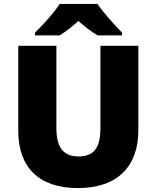

<svg xmlns="http://www.w3.org/2000/svg" viewBox="-20 -947 797 977"><path d="M476 -927H284C254 -881 196 -817 158 -781V-767H284C319 -789 344 -810 379 -840C414 -810 442 -787 477 -767H601V-781C567 -815 507 -881 476 -927ZM684 -284V-714H491V-296C491 -194 458 -151 379 -151C305 -151 267 -194 267 -295V-714H73V-280C73 -95 179 10 376 10C582 10 684 -104 684 -284Z"/></svg>

Font: Noto Sans Lao Looped Black
Style: Regular
Weight: 900
Designer: Mark Frömberg, Ben Mitchell
Foundry: The Fontpad Ltd
Version: Version 1.002